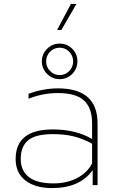

<svg xmlns="http://www.w3.org/2000/svg" viewBox="-20 -947 594 982"><path d="M343 -927H371L294 -794H272ZM285 -542Q323 -542 349.5 -569Q376 -596 376 -633Q376 -671 349.5 -697.5Q323 -724 285 -724Q248 -724 221 -697.5Q194 -671 194 -633Q194 -596 221 -569Q248 -542 285 -542ZM285 -703Q314 -703 334 -682.5Q354 -662 354 -633Q354 -604 334 -583.5Q314 -563 285 -563Q257 -563 236.5 -583.5Q216 -604 216 -633Q216 -662 236 -682.5Q256 -703 285 -703ZM60 -134Q60 -285 250 -285Q368 -285 451 -236V-317Q451 -395 409.5 -433Q368 -471 276 -471Q198 -471 126 -442V-467Q155 -479 196 -487Q237 -495 276 -495Q479 -495 479 -316V0H454V-77Q389 15 246 15Q161 15 110.5 -23.5Q60 -62 60 -134ZM250 -261Q162 -261 124 -229.5Q86 -198 86 -134Q86 -74 127.5 -41.5Q169 -9 254 -9Q321 -9 373.5 -36Q426 -63 451 -111V-212Q403 -238 357 -249.5Q311 -261 250 -261Z"/></svg>

Font: Prompt Thin
Style: Regular
Weight: 100
Designer: Katatrad Team
Foundry: CadsonDemak
Version: Version 1.030